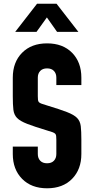

<svg xmlns="http://www.w3.org/2000/svg" viewBox="-20 -1000 505 1036"><path d="M234 16Q149.5 16 99.2 -35Q49 -86 49 -169V-209H184V-169Q184 -146.5 197 -132.8Q210 -119 234 -119Q258 -119 271 -132.8Q284 -146.5 284 -169V-246Q284 -259 283 -266.5Q282 -274 277.8 -278.5Q273.5 -283 263.2 -286.8Q253 -290.5 234 -296Q164.5 -317 126.5 -331.8Q88.5 -346.5 72 -363.5Q55.5 -380.5 52.2 -407.8Q49 -435 49 -481V-581Q49 -664.5 99.2 -715.2Q149.5 -766 234 -766Q319 -766 369 -715.2Q419 -664.5 419 -581V-541H284V-581Q284 -603.5 271 -617.2Q258 -631 234 -631Q210 -631 197 -617.2Q184 -603.5 184 -581V-481Q184 -468 185 -460.5Q186 -453 190.2 -448.5Q194.5 -444 205 -440.2Q215.5 -436.5 234 -431Q303.5 -410 341.5 -395.2Q379.5 -380.5 396 -363.5Q412.5 -346.5 415.8 -319.2Q419 -292 419 -246V-169Q419 -86 369 -35Q319 16 234 16ZM62 -828 180 -980H285L403 -828H288L233 -906L177 -828Z"/></svg>

Font: Mohave Light
Style: Regular
Weight: 300
Designer: Gumpita Rahayu
Foundry: Tokotype
Version: Version 2.003